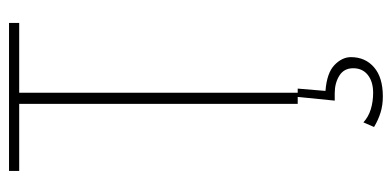

<svg xmlns="http://www.w3.org/2000/svg" viewBox="-236 -428 848 415"><g transform="rotate(-90 187.5 -220.0)"><path d="M171 0V-602H26V-624H346V-602H195V0ZM187 184Q168 184 152 179Q136 174 121 165L131 142Q143 153 159.5 158Q176 163 195 163Q219 163 233.5 151.5Q248 140 248 120Q248 100 232 90Q216 80 194 80H178L186 0H204L199 60Q238 63 255 79.5Q272 96 272 115Q272 146 250 165Q228 184 187 184Z"/></g></svg>

Font: Inconsolata Condensed ExtraLight
Style: Regular
Weight: 200
Width: 3
Monospace: yes
Designer: Raph Levien, Cyreal, Brenton Simpson
Foundry: Raph Levien, Cyreal, Google
Version: Version 3.100; ttfautohint (v1.8.4.7-5d5b)